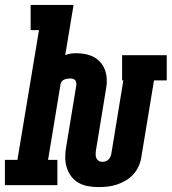

<svg xmlns="http://www.w3.org/2000/svg" viewBox="-62 -755 700 783"><path d="M339 8Q317 8 296 4Q275 0 257.5 -10Q240 -20 228 -36.5Q216 -53 210 -72.5Q204 -92 204 -114Q204 -136 208 -157L249 -406Q250 -412 249 -418Q248 -424 244.5 -428Q241 -432 235.5 -433.5Q230 -435 224 -435Q218 -435 212 -434Q206 -433 200 -430.5Q194 -428 190 -423Q186 -418 185 -412L134 -103H172V0H-42V-103H9L97 -632H63V-735H238L204 -530Q215 -535 227 -536.5Q239 -538 250 -538Q269 -538 288 -534Q307 -530 323 -521Q339 -512 350.5 -497.5Q362 -483 367.5 -465.5Q373 -448 373.5 -428.5Q374 -409 370 -390L329 -140Q328 -133 328 -125Q328 -117 331 -110Q334 -103 340.5 -99Q347 -95 355 -95Q361 -95 368 -97Q375 -99 380 -104Q385 -109 388 -115.5Q391 -122 392 -128L441 -427H436V-530H618V-427H566L514 -112Q511 -93 502.5 -75Q494 -57 480.5 -42.5Q467 -28 449.5 -18Q432 -8 413.5 -2Q395 4 376.5 6Q358 8 339 8Z"/></svg>

Font: Iosevka Slab XBdExObl
Style: Regular
Weight: 800
Width: 7
Italic angle: -9°
Monospace: yes
Designer: Belleve Invis
Foundry: Belleve Invis
Version: Version 11.1.0; ttfautohint (v1.8.3)